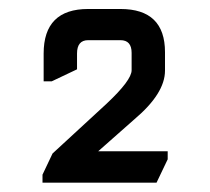

<svg xmlns="http://www.w3.org/2000/svg" viewBox="-20 -757 461 421"><path d="M73.2 -356.4V-374L95.2 -420.4L213.9 -529.8Q268.6 -581.1 268.6 -603V-641.1Q268.6 -668.9 244.1 -668.9H173.3Q148.9 -668.9 148.9 -639.6V-605L93.3 -578.6H75.7V-639.6Q75.7 -737.3 173.3 -737.3H244.1Q341.8 -737.3 341.8 -642.6V-602.1Q341.8 -552.2 274.9 -495.6L195.3 -425.3H347.7V-407.7L323.2 -356.4Z"/></svg>

Font: Nova Square
Style: Book
Weight: 400
Version: Version 2.000